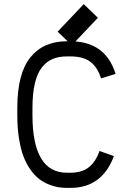

<svg xmlns="http://www.w3.org/2000/svg" viewBox="-20 -895 640 927"><path d="M319.3 12.2H303.2Q280.8 12.2 259.8 8.5Q238.8 4.9 214.1 -5.1Q189.5 -15.1 168.5 -31.2Q147.5 -47.4 127.7 -75Q107.9 -102.5 94 -138.2Q80.1 -173.8 71.8 -225.6Q63.5 -277.3 63.5 -339.8V-372.6Q63.5 -540 126.5 -617.9Q189.5 -695.8 302.7 -695.8H319.3Q489.3 -695.8 538.1 -538.1L467.8 -516.6Q452.1 -567.9 418.2 -595.2Q384.3 -622.6 319.3 -622.6H302.7Q263.7 -622.6 234.4 -610.4Q205.1 -598.1 182.6 -570.1Q160.2 -542 148.4 -492.4Q136.7 -442.9 136.7 -372.6V-339.8Q136.7 -61 303.2 -61H319.3Q376.5 -61 409.7 -88.1Q442.9 -115.2 460.4 -166L529.8 -141.6Q503.4 -67.9 450.9 -27.8Q398.4 12.2 319.3 12.2ZM326.7 -676.3 258.3 -742.2 384.3 -875 452.6 -809.1Z"/></svg>

Font: Anka/Coder
Style: Regular
Weight: 400
Monospace: yes
Version: Version 001.100